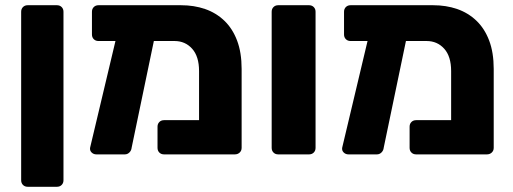

<svg xmlns="http://www.w3.org/2000/svg" viewBox="-20 -591 1964 735"><path d="M86 124Q75 124 68 117Q61 110 61 99V-546Q61 -557 68 -564Q75 -571 86 -571H198Q209 -571 216 -564Q223 -557 223 -546V99Q223 110 216 117Q209 124 198 124Z M569 -434 484 -26Q483 -15 475.5 -7.5Q468 0 458 0H349Q338 0 330.5 -7.5Q323 -15 325 -26L422 -434H357Q346 -434 339 -441Q332 -448 332 -459V-546Q332 -557 339 -564Q346 -571 357 -571H673Q723 -571 765 -556.5Q807 -542 838.5 -512Q870 -482 887.5 -436Q905 -390 905 -327V-25Q905 -14 897.5 -7Q890 0 879 0H608Q597 0 590 -7Q583 -14 583 -25V-106Q583 -117 590 -124Q597 -131 608 -131H742V-319Q742 -375 715.5 -404.5Q689 -434 648 -434Z M1045 0Q1034 0 1027 -7Q1020 -14 1020 -25V-546Q1020 -557 1027 -564Q1034 -571 1045 -571H1163Q1174 -571 1181 -564Q1188 -557 1188 -546V-25Q1188 -14 1181 -7Q1174 0 1163 0Z M1534 -434 1449 -26Q1448 -15 1440.5 -7.5Q1433 0 1423 0H1314Q1303 0 1295.5 -7.5Q1288 -15 1290 -26L1387 -434H1322Q1311 -434 1304 -441Q1297 -448 1297 -459V-546Q1297 -557 1304 -564Q1311 -571 1322 -571H1638Q1688 -571 1730 -556.5Q1772 -542 1803.5 -512Q1835 -482 1852.5 -436Q1870 -390 1870 -327V-25Q1870 -14 1862.5 -7Q1855 0 1844 0H1573Q1562 0 1555 -7Q1548 -14 1548 -25V-106Q1548 -117 1555 -124Q1562 -131 1573 -131H1707V-319Q1707 -375 1680.5 -404.5Q1654 -434 1613 -434Z"/></svg>

Font: Fz Rubik
Style: Bold
Weight: 700
Designer: Hubert and Fischer
Foundry: Hubert and Fischer
Version: Vit hóa bi FontZin.com